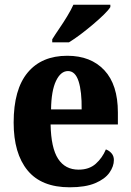

<svg xmlns="http://www.w3.org/2000/svg" viewBox="-20 -786 556 816"><path d="M276 10Q156 10 97 -62Q38 -134 38 -265Q38 -406 97.5 -477.5Q157 -549 266 -549Q366 -549 423.5 -487.5Q481 -426 481 -308V-257H195Q197 -157 227 -111Q257 -65 314 -65Q359 -65 387 -90Q415 -115 430 -151Q444 -146 454 -134.5Q464 -123 464 -106Q464 -79 445 -52Q426 -25 384.5 -7.5Q343 10 276 10ZM327 -321Q328 -397 314 -440.5Q300 -484 269 -484Q238 -484 218 -442Q198 -400 197 -321ZM202 -619Q215 -640 232.5 -665.5Q250 -691 266 -717.5Q282 -744 292 -766H449V-756Q441 -743 421 -723.5Q401 -704 375 -682Q349 -660 322.5 -640Q296 -620 273 -606H202Z"/></svg>

Font: Noto Serif Tamil Condensed ExtraBold
Style: Italic
Weight: 800
Width: 3
Italic angle: -12°
Designer: Indian Type Foundry, Tom Grace, and the Monotype Design Team
Foundry: Monotype Imaging Inc.
Version: Version 2.003; ttfautohint (v1.8.4.7-5d5b)